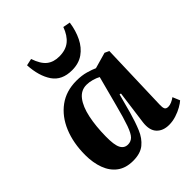

<svg xmlns="http://www.w3.org/2000/svg" viewBox="-221 -927 1074 1074"><g transform="rotate(-45 316.0 -389.5)"><path d="M534 -104Q533 -82 538 -71.5Q543 -61 560 -61Q573 -61 587.5 -67.5Q602 -74 614 -83L632 -40Q620 -29 598 -16.5Q576 -4 548 5Q520 14 492 14Q444 14 417.5 -14.5Q391 -43 398 -100L425 -301L416 -303L385 -188Q369 -131 350 -85.5Q331 -40 298 -13Q265 14 207 14Q150 14 113 -13.5Q76 -41 58 -89.5Q40 -138 40 -199Q40 -294 71 -368.5Q102 -443 160 -485.5Q218 -528 299 -528Q341 -528 374 -518.5Q407 -509 426 -500L521 -527L547 -515ZM251 -71Q274 -71 290 -86.5Q306 -102 322 -146.5Q338 -191 360 -276L406 -450Q390 -459 367 -465.5Q344 -472 323 -472Q279 -472 251 -435.5Q223 -399 209.5 -335.5Q196 -272 195 -192Q194 -125 208 -98Q222 -71 251 -71ZM324 -586Q244 -586 207 -640.5Q170 -695 165 -784L206 -793Q225 -737 254 -714Q283 -691 328 -691Q379 -691 410.5 -716.5Q442 -742 460 -792L503 -784Q495 -728 473 -683Q451 -638 414 -612Q377 -586 324 -586Z"/></g></svg>

Font: Literata 36pt
Style: Bold Italic
Weight: 700
Italic angle: -2°
Designer: Latin by Veronika Burian and Jose Scaglione. Greek by Irene Vlachou. Cyrillic by Vera Evstafieva
Foundry: TypeTogether
Version: Version 3.002